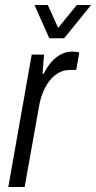

<svg xmlns="http://www.w3.org/2000/svg" viewBox="-20 -743 382 763"><path d="M13 0 106 -526H155L149 -450H154Q167 -477 184 -496.5Q201 -516 222 -527Q243 -538 267 -538Q276 -538 283 -537Q290 -536 295 -534L283 -465H256Q235 -465 215.5 -455Q196 -445 180 -426Q164 -407 152 -379Q140 -351 134 -314L78 0ZM342 -723 235 -591H176L117 -723H170L223 -606H190L285 -723Z"/></svg>

Font: Archivo Condensed Light
Style: Italic
Weight: 300
Width: 3
Italic angle: -10°
Designer: Hector Gatti
Foundry: Omnibus-Type
Version: Version 2.001